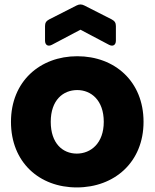

<svg xmlns="http://www.w3.org/2000/svg" viewBox="-20 -812 677 840"><path d="M316 8C480 8 608 -102 608 -279C608 -456 482 -566 318 -566C155 -566 28 -456 28 -279C28 -102 152 8 316 8ZM316 -140C254 -140 202 -185 202 -279C202 -374 256 -418 318 -418C378 -418 434 -374 434 -279C434 -185 377 -140 316 -140ZM487 -634V-698C487 -712 482 -720 469 -727L349 -788C337 -794 327 -794 315 -788L195 -727C182 -720 177 -712 177 -698V-634C177 -615 190 -607 207 -616L332 -682L457 -616C474 -607 487 -615 487 -634Z"/></svg>

Font: Arvore Sans
Style: Bold
Weight: 700
Designer: Jonny Pinhorn (Latin) Dan Schunck (customization for Arvore)
Version: Version 1.000;Glyphs 3.3 (3305)